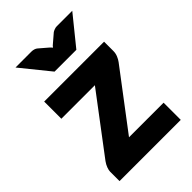

<svg xmlns="http://www.w3.org/2000/svg" viewBox="-216 -818 909 909"><g transform="rotate(-45 238.5 -364.0)"><path d="M447 -456.5Q447 -440.5 441 -426Q435 -411.5 427 -401L210.5 -115H442V0H32V-63Q32 -72.5 37.2 -86.8Q42.5 -101 52 -114L270.5 -403.5H46V-518.5H447ZM64 -728.5H171Q180 -728.5 188.2 -725.8Q196.5 -723 201 -719L243 -683Q246 -680.5 249.5 -677Q253 -673.5 256 -669.5Q261.5 -677.5 269 -683L311 -719Q315.5 -722 323.8 -725.2Q332 -728.5 341 -728.5H444L327 -584H181Z"/></g></svg>

Font: LatoHex
Style: Regular
Weight: 900
Designer: Lukasz Dziedzic
Foundry: tyPoland Lukasz Dziedzic
Version: Version 1.104; Western+Polish opensource